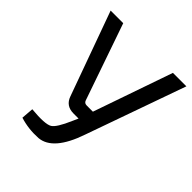

<svg xmlns="http://www.w3.org/2000/svg" viewBox="-193 -815 948 948"><g transform="rotate(45 281.5 -341.0)"><path d="M378 -168Q321 -1 227 7Q160 11 100 -8L105 -72Q201 -63 228 -79Q252 -93 286 -172L299 -201H264Q210 -201 193 -250L34 -690H122L261 -289Q266 -275 282 -275H325L469 -690H563Z"/></g></svg>

Font: Taylor Sans
Style: Regular
Weight: 400
Italic angle: -8°
Designer: Natanael Gama
Version: Version 1.001 September 8, 2015